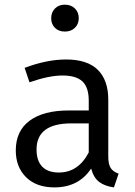

<svg xmlns="http://www.w3.org/2000/svg" viewBox="-20 -794 582 826"><path d="M258.8 -658.2Q232.4 -658.2 216.3 -674.3Q200.2 -690.4 200.2 -715.8Q200.2 -741.2 216.6 -757.6Q232.9 -773.9 258.8 -773.9Q285.6 -773.9 302.2 -757.6Q318.8 -741.2 318.8 -715.8Q318.8 -690.4 302.2 -674.3Q285.6 -658.2 258.8 -658.2ZM445.8 -121.1Q445.8 -86.9 456.5 -70.8Q467.3 -54.7 490.2 -46.9L470.2 12.2Q430.2 6.8 406.2 -11.7Q382.3 -30.3 372.1 -68.8Q318.4 12.2 213.9 12.2Q136.7 12.2 92.3 -31.5Q47.9 -75.2 47.9 -147Q47.9 -230.5 107.4 -274.7Q167 -318.8 275.9 -318.8H361.8V-360.8Q361.8 -418.5 334.5 -443.8Q307.1 -469.2 249 -469.2Q190.4 -469.2 106.9 -439.9L85.9 -502Q181.2 -538.1 264.2 -538.1Q356 -538.1 400.9 -493.4Q445.8 -448.7 445.8 -365.2ZM232.9 -51.8Q316.9 -51.8 361.8 -138.2V-263.2H287.1Q137.2 -263.2 137.2 -150.9Q137.2 -102.5 161.6 -77.1Q186 -51.8 232.9 -51.8Z"/></svg>

Font: Fira Sans Book
Style: Regular
Weight: 350
Designer: Carrois Corporate & Edenspiekermann AG
Foundry: Carrois Corporate GbR & Edenspiekermann AG
Version: Version 4.203;PS 004.203;hotconv 1.0.88;makeotf.lib2.5.64775